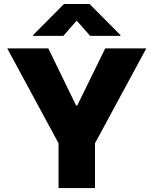

<svg xmlns="http://www.w3.org/2000/svg" viewBox="-20 -952 777 972"><path d="M16.6 -707 276.4 -226.6V0H460.9V-226.6L720.7 -707H512.7L371.1 -418H365.2L224.6 -707ZM436.5 -770.5H589.8V-774.4L433.6 -931.6H303.7L147.5 -774.4V-770.5H300.8L368.2 -847.7Z"/></svg>

Font: Pretendard Black
Style: Regular
Weight: 900
Designer: Base glyphs from Inter by Rasmus Andersson; Hangeul glyphs from Noto Sans CJK(Source Han Sans) by Jang Soo-young and Kan
Foundry: Kil Hyung-jin
Version: Version 1.309;Glyphs 3.2 (3225)